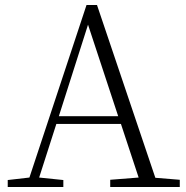

<svg xmlns="http://www.w3.org/2000/svg" viewBox="-20 -750 747 770"><path d="M216 -284 333 -651 454 -284ZM603 -37 369 -730H327L98 -38L11 -28V0H234V-28L137 -38L206 -253H465L536 -38L422 -29V0H701V-29Z"/></svg>

Font: Noto Serif CJK KR ExtraLight
Style: Regular
Weight: 250
Designer: Ryoko NISHIZUKA 西塚涼子 (kana & ideographs); Frank Grießhammer (Latin, Greek & Cyrillic); Wenlong ZHANG 张文龙 (bopomofo); San
Foundry: Adobe Systems Incorporated
Version: Version 1.000;PS 1;hotconv 16.6.53;makeotf.lib2.5.65590